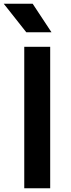

<svg xmlns="http://www.w3.org/2000/svg" viewBox="-37 -1009 382 1029"><path d="M0 0ZM93 -758H232V0H93ZM-17 -989H138L239 -836H104Z"/></svg>

Font: Biryani
Style: Bold
Weight: 700
Designer: Dan Reynolds and Mathieu Reguer
Foundry: Dan Reynolds and Mathieu Reguer
Version: Version 1.004; ttfautohint (v1.1) -l 5 -r 5 -G 72 -x 0 -D la